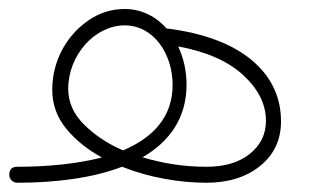

<svg xmlns="http://www.w3.org/2000/svg" viewBox="-38 -407 721 423"><path d="M-17.6 -22C-17.6 -12.2 -9.8 -4.4 0 -4.4C82 -4.4 164.6 -14.2 231 -39.6C289.6 -16.1 356.9 -4.4 417 -4.4C464.8 -4.4 504.4 -16.6 535.2 -41.5C565.9 -66.4 581.1 -99.1 581.1 -139.6C581.1 -193.8 559.1 -239.3 515.6 -275.4C472.2 -311 410.2 -334 330.6 -344.2H329.1C306.2 -370.1 274.4 -387.2 236.8 -387.2C208 -387.2 181.2 -378.9 157.2 -362.3C108.4 -329.1 77.1 -272.5 77.1 -209.5C77.1 -177.2 87.4 -148.4 107.9 -123.5C128.4 -98.6 154.8 -77.1 186.5 -60.1C131.3 -45.9 66.4 -39.6 0 -39.6C-11.7 -39.6 -17.6 -33.7 -17.6 -22ZM112.3 -211.4C112.3 -285.6 170.9 -351.1 236.8 -351.1C301.3 -351.1 342.3 -287.1 342.3 -220.2C342.3 -149.4 299.3 -103.5 232.9 -75.7C198.2 -90.8 169.9 -109.9 147 -132.8C124 -155.8 112.3 -181.6 112.3 -211.4ZM373 -220.7C373 -250.5 366.7 -278.8 354.5 -304.7C415.5 -293.5 463.4 -272.9 497.1 -242.2C530.8 -211.4 547.9 -177.7 547.9 -141.1C547.9 -111.3 536.1 -86.9 512.2 -67.9C488.3 -48.8 456.5 -39.6 417 -39.6C369.1 -39.6 322.3 -46.4 275.9 -60.5C334.5 -94.2 373 -146 373 -220.7Z"/></svg>

Font: Mikhak ExtraLight
Style: Regular
Weight: 200
Designer: Amin Abedi
Version: Version 3.2